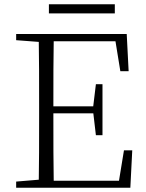

<svg xmlns="http://www.w3.org/2000/svg" viewBox="-20 -883 686 903"><path d="M210 -820H520V-863H210ZM56 0H198V-40H188L56 -29ZM162 0H233C231 -110 231 -221 231 -357V-377C231 -502 231 -614 233 -723H162C164 -613 164 -502 164 -390V-333C164 -221 164 -110 162 0ZM198 0H593L602 -176H563L536 -11L569 -33H198ZM198 -350H436V-383H198ZM431 -247H462V-487H431L418 -379V-358ZM56 -694 188 -684H198V-723H56ZM546 -548H585L576 -723H198V-689H553L519 -714Z"/></svg>

Font: Source Han Serif TW VF
Style: Regular
Weight: 250
Designer: Ryoko NISHIZUKA 西塚涼子 (kana & ideographs); Frank Grießhammer (Latin, Greek & Cyrillic); Wenlong ZHANG 张文龙 (bopomofo); San
Foundry: Adobe
Version: Version 2.002;hotconv 1.1.0;makeotfexe 2.6.0